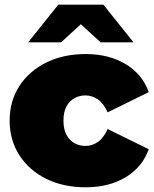

<svg xmlns="http://www.w3.org/2000/svg" viewBox="-20 -787 655 817"><path d="M344 10Q250 10 177 -26Q104 -62 62.5 -126.5Q21 -191 21 -274Q21 -357 62.5 -421Q104 -485 177 -521Q250 -557 344 -557Q444 -557 515 -514Q586 -471 613 -395L438 -309Q421 -347 396.5 -364Q372 -381 343 -381Q318 -381 296.5 -369Q275 -357 262.5 -333.5Q250 -310 250 -274Q250 -238 262.5 -214Q275 -190 296.5 -178Q318 -166 343 -166Q372 -166 396.5 -183Q421 -200 438 -238L613 -152Q586 -76 515 -33Q444 10 344 10ZM100 -607 228 -767H420L548 -607H408L266 -737H382L240 -607Z"/></svg>

Font: MOST Montserrat Black
Style: Regular
Weight: 900
Designer: Julieta Ulanovsky
Foundry: Julieta Ulanovsky
Version: Version 8.000;March 11, 2024;FontCreator 15.0.0.2926 64-bit